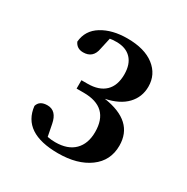

<svg xmlns="http://www.w3.org/2000/svg" viewBox="-114 -1016 637 655"><g transform="rotate(30 204.0 -688.0)"><path d="M155 -886 145 -841Q138 -800 99 -800Q74 -800 64 -822Q68 -868 108 -892.5Q148 -917 207 -917Q275 -917 313 -887.5Q351 -858 351 -810Q351 -769 323.5 -740Q296 -711 243 -700Q366 -682 366 -586Q366 -527 319.5 -493Q273 -459 197 -459Q58 -459 47 -559Q54 -583 85 -583Q121 -583 130 -536L139 -490Q154 -487 170 -487Q219 -487 245 -513Q271 -539 271 -585Q271 -682 170 -682H142V-715H166Q211 -715 235 -738Q259 -761 259 -805Q259 -845 238.5 -866.5Q218 -888 181 -888Q164 -888 155 -886Z"/></g></svg>

Font: Swei Spring CJKtc
Style: Bold
Weight: 700
Version: Version 1.021